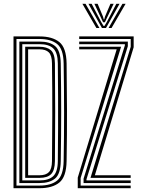

<svg xmlns="http://www.w3.org/2000/svg" viewBox="-20 -992 742 1012"><path d="M51.2 0V-800H188.5Q255.8 -800 292.6 -770.4Q329.5 -740.8 331 -658Q332.8 -536 333.1 -412.9Q333.5 -289.8 331 -142.5Q329.5 -59.8 292.8 -29.9Q256 0 188 0ZM66.8 -13.8H188Q248.8 -13.8 281.4 -40.5Q314 -67.2 315.5 -142.8Q317.8 -272.8 317.8 -397.6Q317.8 -522.5 315.5 -657.8Q314 -734 281 -760.2Q248 -786.5 188.5 -786.5H66.8ZM82 -27.2V-772.8H188.5Q242.2 -772.8 270.6 -748.9Q299 -725 300.2 -657.5Q302.5 -527.2 302.5 -402.6Q302.5 -278 300.2 -143Q299 -74.5 270.1 -50.9Q241.2 -27.2 188 -27.2ZM97.5 -41H188Q237 -41 260.6 -63.5Q284.2 -86 284.8 -142.5Q285.8 -232 286.1 -315Q286.5 -398 286.1 -481.9Q285.8 -565.8 284.8 -658Q284.2 -714 261 -736.6Q237.8 -759.2 188.5 -759.2H97.5ZM112.8 -54.5V-745.5H188.5Q226.5 -745.5 247.6 -727.8Q268.8 -710 269.5 -658Q270.8 -525.5 270.9 -403Q271 -280.5 269.5 -142.5Q268.8 -93.8 249.4 -74.1Q230 -54.5 188 -54.5ZM128.2 -68.2H188Q222 -68.2 237.8 -84.9Q253.5 -101.5 254 -142.5Q255.2 -260 255.6 -383.9Q256 -507.8 254 -658Q253.5 -700 237.2 -716Q221 -732 188.5 -732H128.2ZM457 -54.5 669 -745.5V-786.5H397.5V-800H684.5V-743L480 -68.2H668.8V-54.5ZM420.5 -27.2V-50.2L638.2 -752.8V-759.2H397.5V-772.8H653.8V-748.5L435.8 -47.2V-41H668.8V-27.2ZM389.8 0V-55.8L595 -732H397.5V-745.5H618.2L405 -53.5V-13.8H668.8V0ZM414.2 -972H430.8L504 -844.5H488ZM446.2 -972H463L512.5 -877.5L525.8 -855.2H530.5L543.8 -877.5L593.2 -972H610L538.8 -844.5H517.2ZM477.5 -972H494.5L522.8 -904.8L526.8 -889.8H529.5L533.5 -904.8L562.2 -972H579L542.2 -895L532.8 -874.5H523.5L513.8 -895ZM625.5 -972H642L568 -844.5H552.2Z"/></svg>

Font: Big Shoulders Inline Display Medium
Style: Regular
Weight: 500
Designer: Patric King
Foundry: XO Type Co
Version: Version 1.000